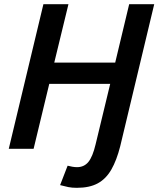

<svg xmlns="http://www.w3.org/2000/svg" viewBox="-20 -713 759 920"><path d="M348 187Q325 187 307.5 183.5Q290 180 268 174L304 81Q315 84 327 86Q339 88 349 88Q383 88 403.5 63Q424 38 438 -21L508 -311H216L141 0H22L188 -693H308L240 -413H532L599 -693H719L556 -12Q539 55 513.5 99.5Q488 144 448.5 165.5Q409 187 348 187Z"/></svg>

Font: Ubuntu Sans SemiBold
Style: Italic
Weight: 600
Italic angle: -13.5°
Designer: Dalton Maag Ltd
Foundry: Dalton Maag Ltd
Version: Version 1.006